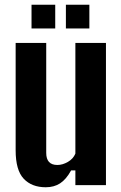

<svg xmlns="http://www.w3.org/2000/svg" viewBox="-20 -781 511 810"><path d="M173 9Q114 9 80 -27Q46 -63 46 -147V-600H175V-136Q175 -85 222 -85Q244 -85 266.5 -98Q289 -111 298 -133V-600H427V0H298V-62H280Q259 -24 233.5 -7.5Q208 9 173 9ZM258 -661V-761H357V-661ZM113 -661V-761H213V-661Z"/></svg>

Font: Big Shoulders Display ExtraBold
Style: Regular
Weight: 800
Designer: Patric King
Foundry: XO Type Co
Version: Version 1.000; ttfautohint (v1.8.2)